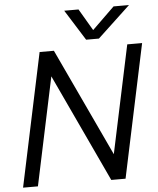

<svg xmlns="http://www.w3.org/2000/svg" viewBox="-60 -954 825 1004"><g transform="rotate(-5 353.0 -451.5)"><path d="M315 -903H390L457 -789L574 -903H655L483 -742H416ZM168 -699H243L508 -133L628 -699H706L558 0H483L218 -567L98 0H20Z"/></g></svg>

Font: Prompt Light
Style: Italic
Weight: 300
Italic angle: -12°
Designer: Katatrad Team
Foundry: CadsonDemak
Version: Version 1.000